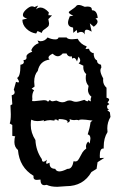

<svg xmlns="http://www.w3.org/2000/svg" viewBox="-20 -736 484 762"><path d="M123.5 -603Q101.6 -606 85.2 -621.6Q68.8 -637.2 68.8 -657.7L87.9 -662.6Q70.8 -666.5 70.8 -676.3Q70.8 -687 84.5 -699Q98.1 -710.9 106.9 -710.9Q112.3 -710.9 116.7 -708L131.3 -713.9L122.6 -698.7Q131.3 -706.1 140.6 -706.1Q156.2 -706.1 173.8 -687L171.9 -675.8L186.5 -674.8L171.9 -660.2L174.8 -643.1Q174.8 -634.8 170.7 -630.6Q166.5 -626.5 161.4 -623Q156.2 -619.6 151.6 -616Q147 -612.3 146 -605.5L128.9 -612.8ZM316.9 -599.1Q311.5 -609.4 302.2 -609.4Q294.9 -609.4 287.1 -604.5L284.2 -617.2L271 -605.5L270 -626.5Q250 -629.4 250 -646.5Q250 -654.8 256.8 -671.4L271 -673.8Q252.9 -681.6 252.9 -687.5Q252.9 -689 256.8 -691.9Q279.3 -707 282.2 -711.7Q285.2 -716.3 292.5 -716.3Q300.8 -716.3 316.4 -709L327.1 -710Q344.2 -710 344.2 -699.2L345.2 -695.3Q365.2 -695.3 367.7 -665L358.9 -662.6Q367.2 -656.7 367.2 -649.9Q367.2 -640.6 352.1 -629.9L336.4 -643.6L343.8 -610.4Q331.5 -618.2 324.2 -618.2Q315.9 -618.2 315.9 -606.9ZM104 -261.2V-260.3Q102.1 -256.3 102.1 -239.7Q102.1 -209 120.6 -180.2Q122.6 -138.2 146 -104.5Q146.5 -94.2 152.3 -94.2Q158.2 -94.2 166 -102.1L163.1 -90.3Q163.1 -85.9 166.5 -85.9L176.8 -90.3V-86.9Q176.8 -66.4 199.2 -65.9Q203.6 -55.7 215.8 -55.7Q227.5 -55.7 247.6 -65.9H250Q266.6 -65.9 272 -96.2L278.3 -95.2Q285.6 -95.2 289.8 -100.6Q293.9 -106 297.9 -114Q301.8 -122.1 307.1 -130.9Q312.5 -139.6 322.3 -146.5L321.3 -154.8Q321.3 -165.5 330.1 -174.3L335.9 -166L338.9 -185.5Q338.9 -200.7 328.1 -202.6Q336.4 -228 339.4 -251L347.2 -257.8H343.8Q317.9 -261.7 305.2 -261.7Q293.9 -261.7 293.9 -258.8V-258.3Q288.6 -260.3 282.7 -260.3Q278.3 -260.3 273.9 -259.3Q265.1 -259.3 255.9 -263.2L257.3 -257.8Q257.3 -251.5 246.1 -248.5L248.5 -252Q248.5 -262.7 213.4 -263.7L210.9 -255.9Q206.5 -261.7 201.2 -261.7H199.2Q195.8 -261.7 195.8 -257.3L179.7 -259.3Q167 -259.3 153.3 -254.4L154.8 -258.8Q139.2 -255.4 128.9 -255.4Q116.7 -255.4 108.4 -259.3Q106 -260.3 104 -261.2ZM406.7 -297.9 416 -290.5 418.5 -272Q405.8 -250.5 405.8 -226.6L406.7 -211.9Q391.6 -188 391.6 -154.3V-146.5H389.2Q376 -146.5 376 -118.2L376.5 -108.9L394 -109.4L367.2 -92.3L363.3 -65.9L342.8 -53.2Q310.5 2.9 243.2 2.9L207.5 5.4Q181.2 5.4 165.5 -2.4L156.2 -1Q140.6 -1 140.6 -23.4L126 -22Q112.8 -22 112.8 -33.7L113.3 -38.1Q57.1 -71.8 51.3 -140.6Q37.1 -152.3 37.1 -172.4Q37.1 -188 40.5 -194.8L28.8 -196.8V-239.7L18.6 -246.1Q22.9 -256.8 22.9 -282.7L21.5 -317.9L28.8 -322.3L26.4 -357.9Q38.1 -360.8 38.1 -369.1Q38.1 -375 34.7 -379.9L43.5 -411.1L51.8 -408.7Q55.2 -408.7 55.2 -411.6Q55.2 -415.5 47.9 -426.8Q61 -432.6 61 -475.6V-479Q74.7 -481 74.7 -489.7L73.2 -497.6Q85.4 -497.6 85.4 -507.3L85 -511.7Q85 -522.5 107.9 -530.8L104 -537.1Q112.3 -557.1 133.8 -564.9L128.9 -575.2L140.1 -572.3Q158.2 -572.3 168.9 -587.4Q184.1 -579.6 199.7 -579.6Q210.4 -579.6 212.4 -587.4H244.1Q248.5 -580.1 266.1 -580.1L288.6 -582Q298.8 -561 324.2 -551.8L319.3 -541.5L333.5 -542.5Q334 -532.7 346.7 -525.9H351.6Q351.6 -502.4 365.2 -496.1V-494.1Q365.2 -482.9 380.9 -479L382.3 -468.3Q378.4 -462.9 378.4 -456.5Q378.4 -444.8 389.6 -424.8L389.2 -417Q389.2 -399.9 402.8 -387.7V-348.1Q413.1 -345.7 413.1 -340.8Q413.1 -335.9 406.7 -329.6L413.6 -322.8L404.8 -316.4L405.8 -306.6Q408.7 -303.2 412.6 -300.3L406.7 -299.3ZM340.8 -333.5Q339.8 -337.4 339.8 -340.8Q339.8 -346.7 342.8 -352.1Q329.1 -362.8 329.1 -379.9L331.5 -395Q320.3 -407.7 320.3 -425.8Q320.3 -438.5 322.3 -441.9Q310.5 -452.1 310.5 -469.7L311 -475.1L292 -484.4Q298.3 -489.3 298.3 -496.1Q298.3 -502.9 291.5 -511.2L285.6 -492.2Q279.8 -506.3 272.9 -506.3L266.6 -503.4L264.6 -512.7L259.3 -511.7Q249 -511.7 244.1 -523.9H229Q219.2 -512.7 209.5 -512.7Q199.7 -512.7 189 -522.9Q172.4 -515.1 172.4 -507.3Q172.4 -502.9 176.8 -499.5Q137.7 -494.1 129.9 -454.6Q115.7 -439 115.7 -411.1L117.2 -392.6L105.5 -383.8L115.2 -377.9Q107.9 -366.7 107.9 -351.6L108.4 -343.8Q108.4 -338.9 107.4 -335Q112.3 -334.5 116.2 -334.5L153.8 -338.4Q167 -338.4 170.4 -332L178.2 -339.8Q181.2 -334 189.5 -334L203.6 -336.9Q217.8 -330.1 227.5 -330.1Q235.8 -330.1 241.9 -333.7Q248 -337.4 255.9 -337.4Q262.7 -337.4 268.3 -334.7Q273.9 -332 281.7 -332Q291 -332 314.9 -339.8Q322.8 -334 326.7 -334Q330.1 -334 330.6 -338.9Q335.9 -335.4 340.8 -333.5Z"/></svg>

Font: Truetypewriter PolyglOTT
Style: Regular
Weight: 400
Designer: Sergey Beatoff a.k.a. Sam_T
Version: Version 3.76